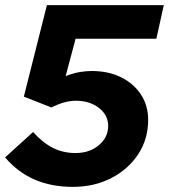

<svg xmlns="http://www.w3.org/2000/svg" viewBox="-20 -720 659 749"><path d="M264 9Q97 9 0 -106L109 -205Q148 -162 187.5 -142.5Q227 -123 275 -123Q329 -123 365.5 -153.5Q402 -184 402 -229Q402 -271 366 -299Q330 -327 276 -327Q254 -327 230.5 -320.5Q207 -314 180 -301L73 -343L163 -700H619L590 -569H275L236 -423Q267 -435 291.5 -439Q316 -443 338 -443Q403 -443 452.5 -418.5Q502 -394 530 -351Q558 -308 558 -252Q558 -178 519.5 -119Q481 -60 414.5 -25.5Q348 9 264 9Z"/></svg>

Font: Red Hat Text
Style: Bold Italic
Weight: 700
Italic angle: -12°
Designer: Pentagram, MCKL
Foundry: Pentagram, MCKL
Version: Version 1.023; ttfautohint (v1.8.3)